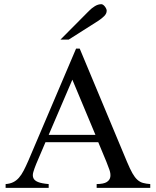

<svg xmlns="http://www.w3.org/2000/svg" viewBox="-20 -914 759 934"><path d="M450.2 0V-18.6Q484.9 -19 499.5 -28.6Q514.2 -38.1 516.6 -53.2Q519 -68.4 512.5 -87.6Q505.9 -106.9 497.6 -127L458 -222.2H201.2L156.2 -116.7Q147 -94.2 142.1 -77.1Q137.2 -60.1 142.3 -47.9Q147.5 -35.6 164.8 -28.6Q182.1 -21.5 216.8 -18.6V0H7.3V-18.6Q28.3 -20 43.9 -27.6Q59.6 -35.2 72 -49.3Q84.5 -63.5 95.2 -84.2Q106 -105 117.7 -131.8L350.1 -677.7H367.7L597.7 -127Q612.3 -92.3 624 -71.5Q635.7 -50.8 648.2 -39.6Q660.6 -28.3 675.5 -24.2Q690.4 -20 710.9 -18.6V0ZM332 -526.4 216.8 -257.8H444.3ZM499 -861.8Q499 -847.7 486.6 -835.4Q474.1 -823.2 458.5 -813L314 -721.2H273.9L412.6 -860.8Q425.3 -874 441.2 -883.8Q457 -893.6 473.1 -893.6Q477.1 -893.6 481.4 -890.6Q485.8 -887.7 489.7 -882.8Q493.7 -877.9 496.3 -872.3Q499 -866.7 499 -861.8Z"/></svg>

Font: Doulos SIL Viet
Style: Regular
Weight: 400
Designer: Walt Agee, Victor Gaultney, Peter Martin, Debbi Hosken, Becca Hirsbrunner
Foundry: SIL International
Version: Version 5.000